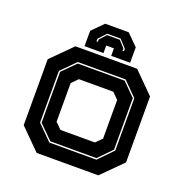

<svg xmlns="http://www.w3.org/2000/svg" viewBox="-125 -802 877 914"><g transform="rotate(20 314.0 -345.0)"><path d="M158 0 55 -103V-437L158 -540H470.5L573.5 -437V-103L470.5 0ZM198 -67H436.5L506 -138.5V-403.5L436.5 -473.5H194L124 -403V-141ZM200.5 -74 131 -143V-401L196.5 -466.5H434L499 -401.5V-140.5L434 -74ZM227 -141.5H401.5L432 -172V-368L401.5 -398.5H227L196.5 -368V-172ZM373.5 -689.5 429.5 -633.5V-555.5H333.5V-593.5H294.5V-555.5H198.5V-633.5L254.5 -689.5ZM347.5 -648H279.5L244 -609.5V-596.5H251V-608.5L281 -641.5H346L376 -608.5V-596.5H383V-609.5Z"/></g></svg>

Font: Tourney Thin ExtraBold
Style: Regular
Weight: 800
Version: Version 1.015